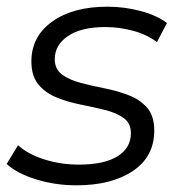

<svg xmlns="http://www.w3.org/2000/svg" viewBox="-29 -550 538 575"><path d="M200 5Q136 5 78.5 -13Q21 -31 -9 -59L25 -115Q55 -88 104 -72.5Q153 -57 207 -57Q283 -57 323 -82Q363 -107 363 -151Q363 -181 341.5 -196.5Q320 -212 286 -220.5Q252 -229 214 -236.5Q176 -244 142 -257.5Q108 -271 86.5 -296.5Q65 -322 65 -366Q65 -441 127.5 -485.5Q190 -530 293 -530Q343 -530 392 -517Q441 -504 471 -481L441 -424Q410 -447 369 -458Q328 -469 287 -469Q214 -469 174.5 -442Q135 -415 135 -373Q135 -343 156.5 -327Q178 -311 212 -302Q246 -293 284 -285.5Q322 -278 356 -265Q390 -252 411.5 -227.5Q433 -203 433 -159Q433 -81 369 -38Q305 5 200 5Z"/></svg>

Font: Montserrat
Style: Italic
Weight: 400
Italic angle: -11.3°
Designer: Julieta Ulanovsky
Foundry: Julieta Ulanovsky
Version: Version 9.000; ttfautohint (v1.8.4.7-5d5b)